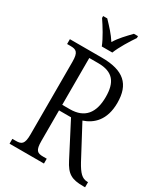

<svg xmlns="http://www.w3.org/2000/svg" viewBox="-223 -1033 996 1136"><g transform="rotate(30 275.0 -465.5)"><path d="M219 -771H291C308 -816 348 -880 374 -918V-931H346C312 -895 280 -863 255 -822C229 -863 198 -895 164 -931H136V-918C162 -880 202 -816 219 -771ZM34 0H269V-33H245C204 -33 189 -43 189 -109V-317H271L388 -91C425 -18 458 0 537 0H550V-35H545C509 -35 486 -60 455 -116L339 -334C405 -356 466 -409 466 -528C466 -654 403 -714 252 -714H34V-681H57C97 -681 114 -671 114 -605V-109C114 -43 97 -33 57 -33H34ZM241 -355H189V-675H250C352 -675 389 -623 389 -524C389 -415 342 -355 241 -355Z"/></g></svg>

Font: Noto Serif Armenian Condensed Light
Style: Regular
Weight: 300
Width: 3
Designer: Monotype Design Team
Foundry: Monotype Imaging Inc.
Version: Version 2.008